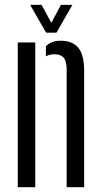

<svg xmlns="http://www.w3.org/2000/svg" viewBox="-20 -776 420 796"><path d="M53.7 0V-600H126.2V0ZM256.4 0V-489.8Q256 -522.7 243.8 -536.9Q231.6 -551.1 204.8 -551.1Q195.4 -551.1 186.9 -548.9Q178.3 -546.7 170.3 -542.7V-584.4Q181.8 -595.6 196.3 -601.4Q210.9 -607.2 231.2 -607.2Q279.4 -607.2 303.9 -578.9Q328.4 -550.7 328.9 -484.7V0ZM171.1 -640.6 105 -755.8H152.4L192.8 -681.4L232.7 -755.8H280.2L214.1 -640.6Z"/></svg>

Font: Big Shoulders Stencil Thin
Style: Regular
Weight: 100
Designer: Patric King
Foundry: XO Type Co
Version: Version 2.001